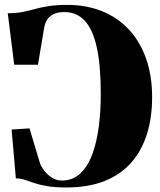

<svg xmlns="http://www.w3.org/2000/svg" viewBox="-20 -774 672 804"><path d="M258 11Q208 11 175.8 5.2Q143.5 -0.5 122 -8Q100.5 -15.5 83.2 -21.2Q66 -27 46.5 -27L28.5 -231.5L103.5 -236.5L147 -92Q151.5 -77.5 164.8 -60Q178 -42.5 197.2 -30.2Q216.5 -18 238.5 -18Q285 -18 316.5 -47.8Q348 -77.5 366.8 -128.8Q385.5 -180 393.8 -244.8Q402 -309.5 402 -379Q402 -501 385 -576.8Q368 -652.5 334.2 -688Q300.5 -723.5 249.5 -723.5Q220.5 -723.5 202.8 -714Q185 -704.5 176.2 -689.5Q167.5 -674.5 165 -658L139 -503H39.5L12.5 -718.5Q48 -718.5 74.2 -723.8Q100.5 -729 125.5 -736Q150.5 -743 182.5 -748.2Q214.5 -753.5 261.5 -753.5Q342 -753.5 407.5 -727Q473 -700.5 519.8 -650.2Q566.5 -600 591.8 -528.5Q617 -457 617 -367Q617 -283.5 595.8 -214.2Q574.5 -145 530.8 -94.5Q487 -44 419.2 -16.5Q351.5 11 258 11Z"/></svg>

Font: Merriweather 144pt Black
Style: Regular
Weight: 900
Version: Version 2.100